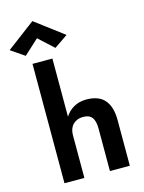

<svg xmlns="http://www.w3.org/2000/svg" viewBox="-202 -1126 906 1212"><g transform="rotate(-15 251.0 -520.5)"><path d="M133 -929 36 -840 -53 -901 133 -1041 319 -901 230 -840ZM361 -280Q361 -326 343.5 -350Q326 -374 285 -374Q244 -374 219 -348.5Q194 -323 194 -280V0H64V-780H194V-400Q215 -434 250.5 -454.5Q286 -475 333 -475Q414 -475 452.5 -430Q491 -385 491 -299V0H361Z"/></g></svg>

Font: Von Semi
Style: Regular
Weight: 600
Version: Version 4.000; ttfautohint (v1.8.4.7-5d5b)